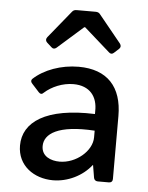

<svg xmlns="http://www.w3.org/2000/svg" viewBox="-52 -758 627 813"><g transform="rotate(5 261.0 -351.5)"><path d="M279.3 -645.5H283.2L392.6 -548.8C399.4 -542 407.2 -542 414.1 -548.8L434.6 -567.4C441.4 -574.2 441.4 -582 435.5 -589.8L340.8 -706.1C335.9 -712.9 329.1 -714.8 321.3 -714.8H241.2C233.4 -714.8 226.6 -712.9 221.7 -706.1L127 -589.8C121.1 -582 121.1 -574.2 127.9 -567.4L148.4 -548.8C155.3 -542 163.1 -543 169.9 -548.8ZM270.5 -476.6C196.3 -476.6 124 -450.2 79.1 -408.2C73.2 -402.3 74.2 -394.5 81.1 -387.7L111.3 -354.5C118.2 -346.7 126 -346.7 132.8 -354.5C163.1 -381.8 209 -401.4 254.9 -401.4C325.2 -401.4 358.4 -356.4 356.4 -294.9V-283.2C147.5 -291 51.8 -222.7 51.8 -123C51.8 -37.1 123 11.7 203.1 11.7C265.6 11.7 328.1 -18.6 366.2 -67.4H367.2L376 -14.6C377 -5.9 383.8 0 392.6 0H440.4C450.2 0 456.1 -5.9 456.1 -15.6V-283.2C456.1 -407.2 392.6 -476.6 270.5 -476.6ZM224.6 -69.3C187.5 -69.3 147.5 -85 147.5 -128.9C147.5 -181.6 206.1 -222.7 361.3 -212.9V-184.6C361.3 -126 293.9 -69.3 224.6 -69.3Z"/></g></svg>

Font: Ed Sans Neue Medium
Style: Regular
Weight: 500
Designer: Stephen Hutchings
Version: Version 1.004;PS 001.004;hotconv 1.0.88;makeotf.lib2.5.64775